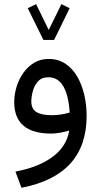

<svg xmlns="http://www.w3.org/2000/svg" viewBox="-20 -640 484 922"><path d="M188.5 -448.2 113.3 -600.6 153.3 -620.1 213.9 -496.1 274.9 -620.1 314.5 -600.6 239.7 -448.2ZM396 -83.5Q396 201.7 83 261.7L54.2 184.1Q166.5 162.6 233.4 112.5Q300.3 62.5 312.5 -13.2Q293.9 -7.3 269.5 -2.9Q245.1 1.5 226.6 1.5Q48.3 1.5 48.3 -149.9Q48.3 -186 59.3 -222.4Q70.3 -258.8 91.6 -289.3Q112.8 -319.8 143.6 -338.4Q174.3 -356.9 213.4 -356.9Q259.8 -356.9 294.2 -334Q328.6 -311 351.1 -272Q373.5 -232.9 384.8 -184.1Q396 -135.3 396 -83.5ZM229 -86.9Q272 -86.9 314.5 -99.6Q309.6 -181.6 284.2 -225.3Q258.8 -269 212.4 -269Q180.2 -269 162.4 -249Q144.5 -229 137.5 -201.9Q130.4 -174.8 130.4 -152.8Q130.4 -117.2 154.8 -102.1Q179.2 -86.9 229 -86.9Z"/></svg>

Font: Vazirmatn RD FD
Style: Regular
Weight: 400
Designer: Saber Rastikerdar
Foundry: Saber Rastikerdar
Version: Version 33.003